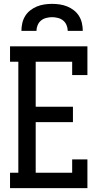

<svg xmlns="http://www.w3.org/2000/svg" viewBox="-20 -975 540 995"><path d="M32 0V-80H75V-655H32V-735H433V-586H354V-655H165V-422H358V-342H165V-80H354V-149H433V0ZM91 -815Q91 -835 95.5 -855Q100 -875 110.5 -892Q121 -909 137 -921.5Q153 -934 171.5 -941.5Q190 -949 210 -952Q230 -955 250 -955Q270 -955 290 -952Q310 -949 328.5 -941.5Q347 -934 363 -921.5Q379 -909 389.5 -892Q400 -875 404.5 -855Q409 -835 409 -815H331Q331 -830 325 -844.5Q319 -859 307.5 -868.5Q296 -878 280.5 -882Q265 -886 250 -886Q235 -886 219.5 -882Q204 -878 192.5 -868.5Q181 -859 175 -844.5Q169 -830 169 -815Z"/></svg>

Font: Iosevka Curly Slab Medium
Style: Regular
Weight: 500
Monospace: yes
Designer: Belleve Invis
Foundry: Belleve Invis
Version: Version 22.1.2; ttfautohint (v1.8.4)